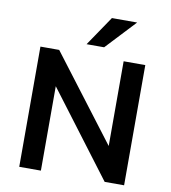

<svg xmlns="http://www.w3.org/2000/svg" viewBox="-99 -1024 990 1109"><g transform="rotate(10 396.5 -469.5)"><path d="M89 0V-705H199L587 -195H577V-705H704V0H590L207 -507H216V0ZM349 -765 467 -939H615L452 -765Z"/></g></svg>

Font: Nunito Sans 9pt
Style: Bold
Weight: 700
Version: Version 3.101;gftools[0.9.27]